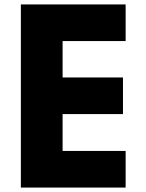

<svg xmlns="http://www.w3.org/2000/svg" viewBox="-20 -845 659 865"><path d="M546 -825V-660H262V-496H534V-331H262V-165H546V0H74V-825Z"/></svg>

Font: Hussar
Style: BoldWeb
Weight: 700
Foundry: Cannot Into Space Fonts
Version: Version 2.00